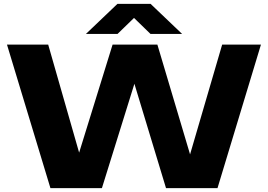

<svg xmlns="http://www.w3.org/2000/svg" viewBox="-20 -970 1382 990"><path d="M240 0 16 -740H228.5L388 -183L560.5 -740H791.5L960 -174L1125.5 -740H1325.5L1101.5 0H836L673 -538L505.5 0ZM423 -795 585.5 -950H756.5L919 -795H756L671 -877.5L586 -795Z"/></svg>

Font: Encode Sans Exp XBd
Style: Regular
Weight: 800
Width: 7
Designer: Multiple Designers
Foundry: Impallari Type
Version: Version 3.002; ttfautohint (v1.8.3) -l 8 -r 50 -G 200 -x 14 